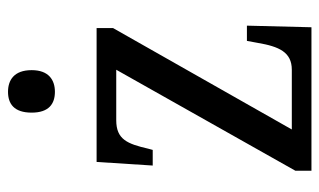

<svg xmlns="http://www.w3.org/2000/svg" viewBox="-179 -618 797 479"><g transform="rotate(-90 219.5 -378.5)"><path d="M230 -640C259 -640 284 -655 284 -698C284 -742 259 -757 230 -757C200 -757 178 -742 178 -698C178 -655 200 -640 230 -640ZM33 0H391L395 -161H357L352 -134C343 -81 329 -49 285 -49H136L389 -495V-536H55L46 -396H85L88 -407C100 -459 111 -487 159 -487H285L33 -40Z"/></g></svg>

Font: Noto Serif Lao Cond
Style: Regular
Weight: 400
Width: 3
Designer: Monotype Design Team
Foundry: Monotype Imaging Inc.
Version: Version 2.004